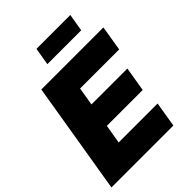

<svg xmlns="http://www.w3.org/2000/svg" viewBox="-259 -1050 1175 1175"><g transform="rotate(-45 329.0 -462.0)"><path d="M0 0 120.6 -727.5H657.7L630.9 -564H292.5L272.9 -445.8H583.5L557.1 -286.6H246.6L226.1 -163.6H563L536.1 0ZM568.4 -924.3 549.3 -811H256.3L275.4 -924.3Z"/></g></svg>

Font: Inter 20pt Black
Style: Italic
Weight: 900
Italic angle: -9.3988°
Version: Version 4.001;git-66647c0bb